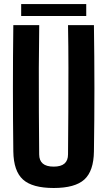

<svg xmlns="http://www.w3.org/2000/svg" viewBox="-20 -925 533 954"><path d="M246.8 9.1Q140.5 9.1 94.1 -33Q47.6 -75.1 46.2 -172.4Q44.2 -328.8 44.2 -486.4Q44.2 -643.9 46.2 -800H174.9Q173.2 -695.9 172.9 -587.4Q172.5 -479 173.2 -370.6Q173.9 -262.1 174.7 -157.9Q174.7 -127.7 192.5 -112.4Q210.2 -97.1 246.8 -97.1Q283 -97.1 300.5 -112.4Q318 -127.7 318 -157.9Q318.9 -262.1 319.5 -370.6Q320.2 -479 320 -587.4Q319.9 -695.9 318 -800H446.7Q449 -643.9 449.1 -486.4Q449.2 -328.8 446.7 -172.4Q445.4 -75.1 399.1 -33Q352.7 9.1 246.8 9.1ZM85.2 -904.9H408.5V-845.5H85.2Z"/></svg>

Font: Big Shoulders Text SC Thin
Style: Regular
Weight: 100
Designer: Patric King
Foundry: XO Type Co
Version: Version 2.002